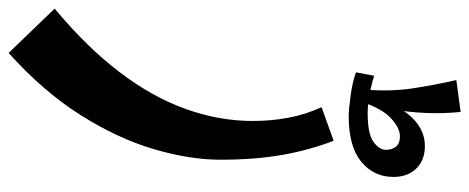

<svg xmlns="http://www.w3.org/2000/svg" viewBox="-422 -393 1090 446"><g transform="rotate(90 123.0 -170.0)"><path d="M23 355 -80 248Q9 174 67 98Q125 22 153 -56Q181 -134 181 -212Q181 -255 173.5 -295Q166 -335 149 -372L227 -400Q248 -346 259.5 -282.5Q271 -219 271 -137Q271 -66 246.5 17.5Q222 101 167.5 187.5Q113 274 23 355ZM170 -435Q154 -435 121.5 -439.5Q89 -444 68 -452L76 -494Q89 -490 110.5 -485Q132 -480 161 -479Q211 -479 229.5 -492.5Q248 -506 248 -521Q248 -536 240.5 -545Q233 -554 217 -554Q197 -554 174.5 -533Q152 -512 136 -464L121 -470Q132 -531 164 -571.5Q196 -612 239 -612Q272 -612 291.5 -592Q311 -572 311 -539Q311 -493 275.5 -464Q240 -435 170 -435ZM108 -470Q113 -532 105.5 -582Q98 -632 86 -685L160 -695Q164 -658 162.5 -617Q161 -576 154 -537Q147 -498 133 -467Z"/></g></svg>

Font: Marhey Light
Style: Regular
Weight: 400
Version: Version 1.000